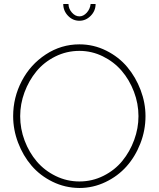

<svg xmlns="http://www.w3.org/2000/svg" viewBox="-20 -937 795 962"><path d="M434.1 -917H459Q459 -882.8 434.6 -857.9Q410.2 -833 377.9 -833Q344.7 -833 320.8 -857.9Q296.9 -882.8 296.9 -917H323.2Q323.2 -893.6 340.1 -874.3Q356.9 -855 377.9 -855Q397.9 -855 414.6 -873.3Q431.2 -891.6 434.1 -917ZM45.9 -355Q45.9 -448.7 89.1 -531.2Q132.3 -613.8 209.5 -664.3Q286.6 -714.8 377.9 -714.8Q449.2 -714.8 512.2 -683.3Q575.2 -651.9 617.7 -601.1Q660.2 -550.3 684.6 -485.8Q709 -421.4 709 -355Q709 -284.2 683.3 -218.3Q657.7 -152.3 614 -103.3Q570.3 -54.2 508.3 -24.7Q446.3 4.9 377.9 4.9Q306.2 4.4 243.4 -26.4Q180.7 -57.1 137.9 -107.2Q95.2 -157.2 70.6 -222.2Q45.9 -287.1 45.9 -355ZM377.9 -27.8Q442.4 -27.8 498.8 -56.2Q555.2 -84.5 593 -130.9Q630.9 -177.2 652.3 -235.8Q673.8 -294.4 673.8 -355Q673.8 -418 651.1 -477.5Q628.4 -537.1 589.6 -582.3Q550.8 -627.4 495.1 -654.8Q439.5 -682.1 377.9 -682.1Q313.5 -682.1 256.8 -653.8Q200.2 -625.5 162.4 -579.3Q124.5 -533.2 102.8 -474.6Q81.1 -416 81.1 -355Q81.1 -291.5 103.5 -232.2Q126 -172.9 164.6 -127.7Q203.1 -82.5 259 -55.2Q314.9 -27.8 377.9 -27.8Z"/></svg>

Font: Rawline ExtraLight
Style: Regular
Weight: 275
Designer: Matt McInerney, Pablo Impallari, Rodrigo Fuenzalida
Foundry: Matt McInerney, Pablo Impallari, Rodrigo Fuenzalida
Version: Version 4.020;PS 004.020;hotconv 1.0.88;makeotf.lib2.5.64775